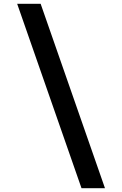

<svg xmlns="http://www.w3.org/2000/svg" viewBox="-20 -843 640 1006"><path d="M407 143 70 -823H193L530 143Z"/></svg>

Font: Iosevka Custom Extended
Style: Bold
Weight: 700
Width: 7
Monospace: yes
Designer: Belleve Invis
Foundry: Belleve Invis
Version: Version 11.2.4; ttfautohint (v1.8.4)